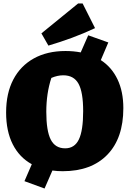

<svg xmlns="http://www.w3.org/2000/svg" viewBox="-20 -966 741 1099"><path d="M339 14Q308 14 280 10L235 113L120 71L162 -26Q91 -65 53 -140Q15 -215 15 -322Q15 -432 56 -510.5Q97 -589 173.5 -631.5Q250 -674 355 -674Q401 -674 442 -666L485 -764L600 -723L557 -622Q619 -582 652.5 -512Q686 -442 686 -347Q686 -175 594.5 -80.5Q503 14 339 14ZM353 -117Q407 -117 431.5 -168Q456 -219 456 -330Q456 -438 429.5 -486.5Q403 -535 342 -535Q309 -535 274 -520Q245 -432 245 -326Q245 -217 270.5 -167Q296 -117 353 -117ZM257 -705 217 -775 427 -946H453L524 -805Q458 -774 391.5 -749.5Q325 -725 257 -705Z"/></svg>

Font: Piazzolla SC Black
Style: Regular
Weight: 900
Designer: Juan Pablo del Peral
Foundry: Huerta Tipografica
Version: Version 1.330